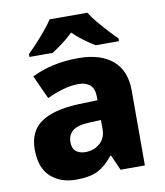

<svg xmlns="http://www.w3.org/2000/svg" viewBox="-86 -837 786 917"><g transform="rotate(-10 307.0 -378.0)"><path d="M319 -560Q426 -560 485 -510Q544 -460 544 -364V0H426L393 -74H389Q354 -29 315 -9.5Q276 10 208 10Q135 10 87 -33Q39 -76 39 -166Q39 -254 100 -296Q161 -338 281 -343L375 -346V-362Q375 -402 354.5 -420Q334 -438 299 -438Q262 -438 223 -426.5Q184 -415 145 -397L93 -511Q138 -534 195.5 -547Q253 -560 319 -560ZM324 -248Q262 -246 237.5 -226Q213 -206 213 -171Q213 -140 230.5 -126Q248 -112 276 -112Q317 -112 346 -137Q375 -162 375 -206V-250ZM400 -766Q414 -743 437 -715.5Q460 -688 483.5 -662.5Q507 -637 525 -620V-606H413Q387 -621 360 -641Q333 -661 307 -686Q281 -661 255.5 -642Q230 -623 204 -606H91V-620Q110 -638 133.5 -663.5Q157 -689 179.5 -716Q202 -743 217 -766Z"/></g></svg>

Font: Noto Kufi Arabic ExtraBold
Style: Regular
Weight: 800
Designer: Monotype Design Team, David Williams, Khaled Hosny
Foundry: Google LLC
Version: Version 2.109; ttfautohint (v1.8.4.7-5d5b)